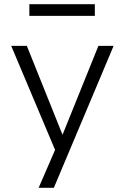

<svg xmlns="http://www.w3.org/2000/svg" viewBox="-20 -709 590 909"><path d="M163 180 251 -23V25L33 -492H107L278 -66H274L446 -492H518L235 180ZM119 -634V-689H429V-634Z"/></svg>

Font: Nunito Sans 8pt Light
Style: Regular
Weight: 300
Version: Version 3.101;gftools[0.9.27]